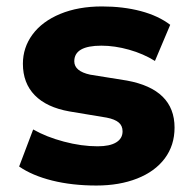

<svg xmlns="http://www.w3.org/2000/svg" viewBox="-20 -570 601 602"><path d="M40 -47.9 84 -164.1Q125 -140.6 180.2 -126Q235.4 -111.3 286.1 -111.3Q324.2 -111.3 344.2 -123.5Q364.3 -135.7 364.3 -158.2Q364.3 -175.8 352.1 -186Q339.8 -196.3 314.5 -201.2L197.3 -220.7Q126 -233.4 88.9 -271.5Q51.8 -309.6 51.8 -370.1Q51.8 -420.9 82 -461.9Q112.3 -502.9 168.9 -526.4Q225.6 -549.8 299.8 -549.8Q366.2 -549.8 421.4 -535.2Q476.6 -520.5 513.7 -492.2L465.8 -378.9Q429.7 -401.4 384.8 -414.1Q339.8 -426.8 297.9 -426.8Q212.9 -426.8 212.9 -377.9Q212.9 -346.7 262.7 -335.9L377.9 -317.4Q527.3 -290 527.3 -169.9Q527.3 -114.3 496.6 -73.2Q465.8 -32.2 410.2 -10.3Q354.5 11.7 282.2 11.7Q206.1 11.7 143.6 -3.9Q81.1 -19.5 40 -47.9Z"/></svg>

Font: Min Sans Black
Style: Regular
Weight: 900
Designer: Jinseong-Kim, NotoSansCJK, Nunito
Foundry: Jinseong-Kim
Version: Version 1.000